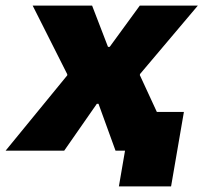

<svg xmlns="http://www.w3.org/2000/svg" viewBox="-64 -540 729 688"><path d="M-44 0H166L283 -168H289L350 0H384L362 128H549L595 -139H498L437 -271L438 -275L645 -520H437L329 -372H323L266 -520H53L177 -274V-270Z"/></svg>

Font: Fixel Display 20240404 Black
Style: Italic
Weight: 900
Italic angle: -10°
Designer: AlfaBravo + MacPaw
Foundry: Kyrylo Tkachov, Marchela Mozhyna, Serhii Makarenko, Maria Weinstein, Zakhar Kryvoshyya
Version: Version 1.211;Glyphs 3.2 (3225)